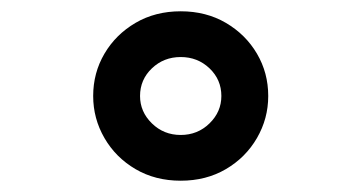

<svg xmlns="http://www.w3.org/2000/svg" viewBox="-20 -731 640 340"><path d="M300 -411Q255 -411 220 -431.5Q185 -452 165 -486.5Q145 -521 145 -561Q145 -602 165 -636Q185 -670 220 -690.5Q255 -711 300 -711Q345 -711 380 -690.5Q415 -670 435 -636Q455 -602 455 -561Q455 -521 435 -486.5Q415 -452 380 -431.5Q345 -411 300 -411ZM300 -492Q330 -492 351 -512.5Q372 -533 372 -561Q372 -590 351 -610Q330 -630 300 -630Q270 -630 249 -610Q228 -590 228 -561Q228 -533 249 -512.5Q270 -492 300 -492Z"/></svg>

Font: Red Hat Mono VF Light
Style: Regular
Weight: 300
Monospace: yes
Designer: Pentagram, MCKL
Foundry: Pentagram, MCKL
Version: Version 1.023